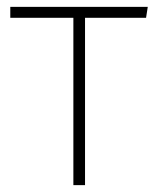

<svg xmlns="http://www.w3.org/2000/svg" viewBox="-20 -540 460 560"><path d="M406 -488H228V0H194V-488H10V-520H411Z"/></svg>

Font: FiraSans
Style: Regular
Weight: 200
Designer: Carrois Corporate & Edenspiekermann AG
Foundry: Carrois Corporate GbR & Edenspiekermann AG
Version: Version 3.106;PS 003.106;hotconv 1.0.70;makeotf.lib2.5.58329